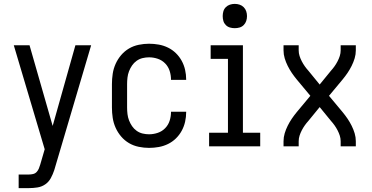

<svg xmlns="http://www.w3.org/2000/svg" viewBox="-20 -753 1915 988"><path d="M76 215V145H129Q139 145 150 142.5Q161 140 168.5 132Q176 124 180 114Q184 104 187 94L210 15L51 -520H132L251 -105L368 -520H449L262 113Q261 116 260.5 118Q260 120 259 123Q252 144 241.5 163.5Q231 183 213 195.5Q195 208 173 211.5Q151 215 129 215Z M747 8Q721 8 694 2.5Q667 -3 644 -16.5Q621 -30 603.5 -50.5Q586 -71 575 -95.5Q564 -120 560 -146.5Q556 -173 556 -200V-320Q556 -347 560 -373.5Q564 -400 575 -424.5Q586 -449 603.5 -469.5Q621 -490 644 -503.5Q667 -517 694 -522.5Q721 -528 747 -528Q772 -528 797 -523.5Q822 -519 844.5 -508Q867 -497 885 -479.5Q903 -462 915 -440Q927 -418 932.5 -393.5Q938 -369 938 -344Q938 -344 938 -343.5Q938 -343 938 -342H860Q860 -342 860 -342.5Q860 -343 860 -343Q860 -366 853 -388Q846 -410 830 -426.5Q814 -443 792 -450.5Q770 -458 747 -458Q730 -458 713.5 -454Q697 -450 683 -440Q669 -430 659.5 -416Q650 -402 644 -386.5Q638 -371 636 -354Q634 -337 634 -320V-200Q634 -183 636 -166Q638 -149 644 -133.5Q650 -118 659.5 -104Q669 -90 683 -80Q697 -70 713.5 -66Q730 -62 747 -62Q770 -62 792 -69.5Q814 -77 830 -93.5Q846 -110 853 -132Q860 -154 860 -177Q860 -177 860 -177.5Q860 -178 860 -178H938Q938 -177 938 -176.5Q938 -176 938 -176Q938 -151 932.5 -126.5Q927 -102 915 -80Q903 -58 885 -40.5Q867 -23 844.5 -12Q822 -1 797 3.5Q772 8 747 8Z M1056 0V-70H1153V-450H1064V-520H1230V-70H1319V0ZM1188 -608Q1175 -608 1163 -611.5Q1151 -615 1142 -624Q1133 -633 1129.5 -645Q1126 -657 1126 -670Q1126 -683 1129.5 -695Q1133 -707 1142 -716Q1151 -725 1163 -729Q1175 -733 1188 -733Q1201 -733 1213 -729Q1225 -725 1234 -716Q1243 -707 1247 -695Q1251 -683 1251 -670Q1251 -657 1247 -645Q1243 -633 1234 -624Q1225 -615 1213 -611.5Q1201 -608 1188 -608Z M1439 0V-26Q1439 -47 1445 -67Q1451 -87 1460.5 -106Q1470 -125 1481.5 -142Q1493 -159 1507 -176L1577 -260L1507 -344Q1493 -361 1481.5 -378Q1470 -395 1460.5 -414Q1451 -433 1445 -453Q1439 -473 1439 -494V-520H1517V-494Q1517 -479 1521.5 -465Q1526 -451 1533 -437.5Q1540 -424 1548.5 -412Q1557 -400 1567 -389L1625 -318L1683 -389Q1693 -400 1701.5 -412Q1710 -424 1717 -437.5Q1724 -451 1728.5 -465Q1733 -479 1733 -494V-520H1811V-494Q1811 -473 1805 -453Q1799 -433 1789.5 -414Q1780 -395 1768.5 -378Q1757 -361 1743 -344L1673 -260L1743 -176Q1757 -159 1768.5 -142Q1780 -125 1789.5 -106Q1799 -87 1805 -67Q1811 -47 1811 -26V0H1733V-26Q1733 -41 1728.5 -55Q1724 -69 1717 -82.5Q1710 -96 1701.5 -108Q1693 -120 1683 -131L1625 -202L1567 -131Q1557 -120 1548.5 -108Q1540 -96 1533 -82.5Q1526 -69 1521.5 -55Q1517 -41 1517 -26V0Z"/></svg>

Font: Zed Sans
Style: Regular
Weight: 400
Designer: Belleve Invis
Foundry: Belleve Invis
Version: Version 1.0.0; ttfautohint (v1.8.4)